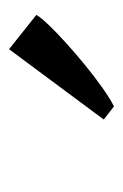

<svg xmlns="http://www.w3.org/2000/svg" viewBox="54 -956 266 414"><g transform="rotate(-90 187.0 -749.0)"><path d="M136.3 -658.3 287.9 -862.5 361.9 -803.6Q356.4 -793.9 340.1 -776.9Q323.7 -759.8 301 -739.3Q278.3 -718.7 253.3 -698.3Q228.3 -677.9 205 -661.4Q181.8 -644.9 164.6 -636.2Z"/></g></svg>

Font: Merriweather 7pt Light
Style: Italic
Weight: 300
Italic angle: -7.8°
Designer: Eben Sorkin
Foundry: Eben Sorkin
Version: Version 2.200;gftools[0.9.31]